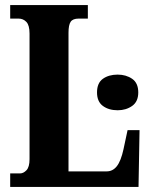

<svg xmlns="http://www.w3.org/2000/svg" viewBox="-20 -734 591 754"><path d="M20 0V-53H59Q72 -53 84 -65.5Q96 -78 96 -109V-602Q96 -635 83.5 -648Q71 -661 53 -661H20V-714H325V-661H289Q266 -661 257.5 -648.5Q249 -636 249 -605V-61H399Q423 -61 439 -81.5Q455 -102 465 -148L481 -223H528L524 0ZM442 -301Q407 -301 384 -318Q361 -335 361 -371Q361 -408 384 -424.5Q407 -441 442 -441Q475 -441 499 -424.5Q523 -408 523 -371Q523 -335 499 -318Q475 -301 442 -301Z"/></svg>

Font: Noto Serif ExtraCondensed ExtraBold
Style: Regular
Weight: 800
Width: 2
Designer: Monotype Design Team
Foundry: Monotype Imaging Inc.
Version: Version 2.013; ttfautohint (v1.8.4.7-5d5b)